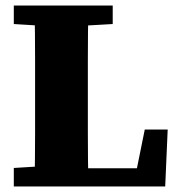

<svg xmlns="http://www.w3.org/2000/svg" viewBox="-20 -675 654 695"><path d="M30 0V-67L160 -75H176V0ZM105 0Q106 -49 106.5 -98.5Q107 -148 107 -195.5Q107 -243 107 -287V-356Q107 -406 107 -455.5Q107 -505 106.5 -555Q106 -605 105 -655H300Q299 -605 298.5 -555.5Q298 -506 298 -456.5Q298 -407 298 -356V-292Q298 -245 298 -197Q298 -149 298.5 -99.5Q299 -50 300 0ZM214 0V-66H506L468 -28L504 -206H587L578 0ZM30 -588V-655H388V-588L248 -580H160Z"/></svg>

Font: Source Serif 4 ExtraBold
Style: Regular
Weight: 800
Designer: Frank Grießhammer
Foundry: Adobe Systems Incorporated
Version: Version 4.004;hotconv 1.0.116;makeotfexe 2.5.65601